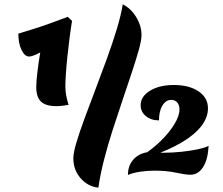

<svg xmlns="http://www.w3.org/2000/svg" viewBox="-20 -788 1036 890"><path d="M314 -691Q308 -655 302.5 -612.5Q297 -570 292.5 -527Q288 -484 285.5 -447.5Q283 -411 283 -388Q283 -367 286.5 -347Q290 -327 298 -302Q288 -300 271.5 -298Q255 -296 241 -296Q192 -296 170 -317Q148 -338 148 -384Q148 -408 153 -451Q158 -494 166.5 -545Q175 -596 185 -643L262 -603Q217 -574 188 -557Q159 -540 142 -533Q125 -526 115 -526Q94 -526 79.5 -557Q65 -588 65 -632Q95 -641 134.5 -653.5Q174 -666 216 -681Q258 -696 294 -710ZM549 -768Q587 -749 611.5 -708.5Q636 -668 636 -625Q636 -602 623.5 -557Q611 -512 591 -452Q571 -392 547.5 -322.5Q524 -253 501 -181.5Q478 -110 461 -42.5Q444 25 436 82Q386 76 353 37.5Q320 -1 320 -54Q320 -80 334.5 -128.5Q349 -177 372.5 -240.5Q396 -304 423 -375Q450 -446 476 -517.5Q502 -589 521.5 -653.5Q541 -718 549 -768ZM685 -66 639 -67Q687 -97 726 -135.5Q765 -174 788.5 -212.5Q812 -251 812 -281Q812 -301 801.5 -313Q791 -325 774 -325Q749 -325 733 -299Q717 -273 717 -230Q680 -230 656 -250Q632 -270 632 -300Q632 -341 675.5 -367.5Q719 -394 785 -394Q857 -394 900.5 -364.5Q944 -335 944 -286Q944 -244 914 -204.5Q884 -165 826 -130Q768 -95 685 -66ZM573 23Q573 -25 604 -54.5Q635 -84 686 -84Q697 -84 700 -83Q703 -82 709.5 -81Q716 -80 737 -80Q779 -80 822 -84.5Q865 -89 899 -96.5Q933 -104 947 -112Q944 -49 921.5 -13.5Q899 22 862 22Q840 22 796.5 12.5Q753 3 697 3Q662 3 629 8Q596 13 573 23Z"/></svg>

Font: Merienda Black
Style: Regular
Weight: 900
Designer: Eduardo Rodriguez Tunni
Foundry: Eduardo Rodriguez Tunni
Version: Version 2.001